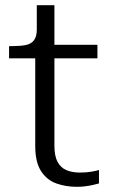

<svg xmlns="http://www.w3.org/2000/svg" viewBox="-20 -710 438 741"><path d="M15 -485V-532H26Q57 -532 78.5 -536Q100 -540 111 -554.5Q122 -569 122 -596L173 -537H356V-485ZM190 -148Q190 -108 202 -85.5Q214 -63 236 -53.5Q258 -44 289 -44Q313 -44 333.5 -47.5Q354 -51 362 -54V-2Q352 1 338 4Q324 7 308.5 9Q293 11 277 11Q234 11 197.5 -2Q161 -15 138.5 -49.5Q116 -84 116 -147V-522L122 -530V-690H190Z"/></svg>

Font: Roboto Serif SemiCondensed Light
Style: Regular
Weight: 300
Width: 4
Designer: Greg Gazdowicz
Foundry: Commercial Type
Version: Version 1.007